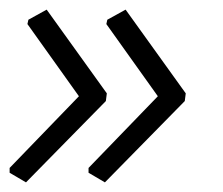

<svg xmlns="http://www.w3.org/2000/svg" viewBox="-49 -426 463 399"><path d="M337 -232 335 -216 169 -47 135 -67V-77L279 -226L172 -376L174 -385L212 -406ZM173 -232 171 -216 5 -47 -29 -67V-77L115 -226L8 -376L10 -385L48 -406Z"/></svg>

Font: Alegreya Sans SC
Style: Italic
Weight: 400
Italic angle: -7°
Designer: Juan Pablo del Peral
Foundry: Huerta Tipografica
Version: Version 2.008; ttfautohint (v1.6)